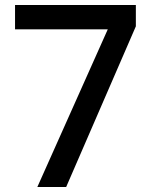

<svg xmlns="http://www.w3.org/2000/svg" viewBox="-20 -746 600 766"><path d="M522 -726H40V-629H410L129 0H244L522 -641Z"/></svg>

Font: Poppins Medium
Style: Regular
Weight: 500
Designer: Ninad Kale (Devanagari), Jonny Pinhorn (Latin)
Foundry: Indian Type Foundry
Version: 4.004